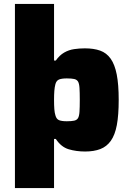

<svg xmlns="http://www.w3.org/2000/svg" viewBox="-20 -763 664 977"><path d="M56 194V-743H255V-455H264Q283 -482 306.5 -495.5Q330 -509 357 -513Q384 -517 412 -517Q457 -517 489.5 -505.5Q522 -494 543 -464.5Q564 -435 574 -384Q584 -333 584 -255Q584 -177 574.5 -126.5Q565 -76 544 -46.5Q523 -17 490.5 -4.5Q458 8 413 8Q368 8 329.5 -3.5Q291 -15 264 -56H255V194ZM320 -146Q344 -146 357.5 -149Q371 -152 377 -162Q383 -172 384.5 -194.5Q386 -217 386 -255Q386 -293 384.5 -315.5Q383 -338 377 -348Q371 -358 357.5 -361Q344 -364 320 -364Q294 -364 280.5 -358.5Q267 -353 262 -335Q258 -320 256.5 -300.5Q255 -281 255 -255Q255 -227 256.5 -207.5Q258 -188 262 -176Q267 -157 280.5 -151.5Q294 -146 320 -146Z"/></svg>

Font: Saira SemiExpanded ExtraBold
Style: Regular
Weight: 800
Width: 6
Designer: Hector Gatti with collaboration of the Omnibus-Type team
Foundry: Omnibus-Type
Version: Version 1.101